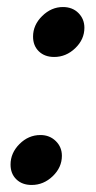

<svg xmlns="http://www.w3.org/2000/svg" viewBox="-20 -517 274 546"><path d="M74 -413Q74 -446 100 -471.5Q126 -497 159 -497Q186 -497 203 -480Q220 -463 220 -438Q220 -405 194 -380Q168 -355 134 -355Q107 -355 90.5 -371Q74 -387 74 -413ZM10 -49Q10 -82 35.5 -107.5Q61 -133 95 -133Q121 -133 138.5 -116Q156 -99 156 -74Q156 -41 130 -16Q104 9 70 9Q43 9 26.5 -7Q10 -23 10 -49Z"/></svg>

Font: K2D
Style: Italic
Weight: 400
Italic angle: -10°
Designer: Katatrad Aksorn Co.,Ltd.
Foundry: Cadson Demak Co.,Ltd.
Version: Version 1.000; ttfautohint (v1.6)